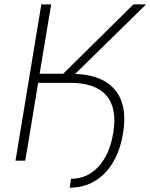

<svg xmlns="http://www.w3.org/2000/svg" viewBox="-20 -748 700 894"><path d="M185.5 -362.3 192.4 -404.3H311Q450.2 -404.3 512.9 -332.5Q575.7 -260.7 552.7 -126Q539.6 -47.4 505.6 9Q471.7 65.4 420.4 95.7Q369.1 126 304.7 126L310.5 84.5Q386.7 84.5 439 27.3Q491.2 -29.8 507.3 -129.4Q526.4 -244.6 474.9 -303.7Q423.3 -362.8 304.2 -362.3ZM52.2 0 172.4 -727.5H218.3L164.6 -404.8H274.4L601.1 -727.5H660.2L287.6 -362.3H157.7L97.7 0Z"/></svg>

Font: Inter 20pt ExtraLight
Style: Italic
Weight: 250
Italic angle: -9.3988°
Version: Version 4.001;git-66647c0bb